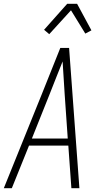

<svg xmlns="http://www.w3.org/2000/svg" viewBox="-24 -986 544 1006"><path d="M-4 0 194 -490 292 -735H338L392 0H350L334 -223H128L38 0ZM331 -260 315 -490Q312 -534 309.5 -577.5Q307 -621 304 -664Q287 -621 269.5 -577.5Q252 -534 235 -490L143 -260ZM234 -807 207 -830 328 -966H380L455 -827L423 -810L348 -932Z"/></svg>

Font: Iosevka Extralight
Style: Italic
Weight: 200
Italic angle: -9°
Monospace: yes
Designer: Belleve Invis
Foundry: Belleve Invis
Version: Version 32.5.0; ttfautohint (v1.8.4)